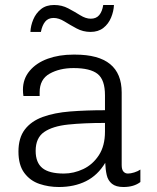

<svg xmlns="http://www.w3.org/2000/svg" viewBox="-20 -740 629 770"><path d="M216 10Q175 10 138 -2.5Q101 -15 77.5 -46.5Q54 -78 54 -132Q54 -187 79.5 -220.5Q105 -254 151.5 -271Q198 -288 261.5 -293Q325 -298 401 -298V-358Q401 -420 371.5 -443.5Q342 -467 275 -467Q219 -467 179 -444.5Q139 -422 139 -370V-355H74Q73 -361 72.5 -367Q72 -373 72 -380Q72 -424 99 -456Q126 -488 171.5 -504.5Q217 -521 274 -521H281Q375 -521 421.5 -483Q468 -445 468 -369V-78Q468 -60 475 -52Q482 -44 493 -44Q504 -44 518.5 -48.5Q533 -53 543 -60V-10Q530 0 513 5Q496 10 475 10Q445 10 429 -3Q413 -16 408 -38Q403 -60 402 -87Q372 -37 325 -13.5Q278 10 216 10ZM236 -44Q276 -44 314 -62Q352 -80 376.5 -117.5Q401 -155 401 -212V-247Q316 -247 253.5 -240.5Q191 -234 157 -210.5Q123 -187 123 -135Q123 -88 150 -66Q177 -44 236 -44ZM102 -612Q103 -637 113.5 -662Q124 -687 144.5 -703.5Q165 -720 197 -720Q228 -720 253.5 -706.5Q279 -693 301.5 -679Q324 -665 344 -665Q366 -665 378 -679.5Q390 -694 394 -720H437Q436 -695 425.5 -669.5Q415 -644 394.5 -628Q374 -612 343 -612Q313 -612 287 -626Q261 -640 238.5 -654Q216 -668 195 -668Q173 -668 161 -653Q149 -638 144 -612Z"/></svg>

Font: Chivo ExtraLight
Style: Regular
Weight: 250
Designer: Hector Gatti
Foundry: Omnibus-Type
Version: Version 2.002